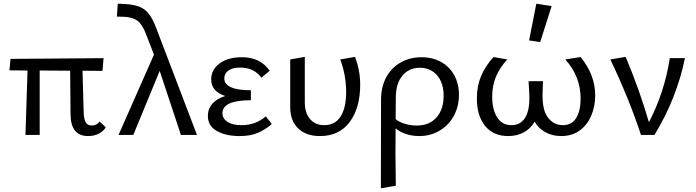

<svg xmlns="http://www.w3.org/2000/svg" viewBox="-20 -731 3768 1040"><path d="M553 -41Q539 -19 514 -6.5Q489 6 457 6Q362 6 362 -115L360 -348L195 -349V0H118L129 -349L31 -350L37 -412L541 -416L535 -347L427 -348L433 -127Q434 -85 444.5 -68Q455 -51 477 -51Q489 -51 500.5 -56.5Q512 -62 519 -73Z M960 0 845 -347 702 0H622L814 -435L769 -551Q750 -600 724 -619Q698 -638 653 -640L613 -641L618 -711L660 -709Q707 -706 736.5 -694Q766 -682 786.5 -655.5Q807 -629 825 -582L1047 0Z M1452 -59Q1416 -28 1376 -11Q1336 6 1278 6Q1203 6 1154.5 -21.5Q1106 -49 1106 -103Q1106 -142 1130.5 -169.5Q1155 -197 1200 -211Q1124 -236 1124 -301Q1124 -354 1169.5 -387.5Q1215 -421 1289 -421Q1340 -421 1376.5 -403.5Q1413 -386 1441 -348L1396 -310Q1356 -365 1280 -365Q1240 -365 1217.5 -349Q1195 -333 1195 -306Q1195 -275 1231 -258.5Q1267 -242 1339 -242V-188Q1185 -188 1185 -118Q1185 -89 1212 -71Q1239 -53 1288 -53Q1365 -53 1420 -101Z M1552 -150V-409L1631 -423V-177Q1631 -119 1659.5 -86Q1688 -53 1736 -53Q1795 -53 1825 -100Q1855 -147 1855 -233Q1855 -323 1823 -409L1903 -423Q1931 -351 1931 -272Q1931 -147 1874.5 -70.5Q1818 6 1713 6Q1638 6 1595 -35.5Q1552 -77 1552 -150Z M2466 -217Q2466 -155 2438.5 -104Q2411 -53 2361.5 -23.5Q2312 6 2251 6Q2213 6 2179.5 -5Q2146 -16 2123 -36L2122 99Q2122 151 2124 275L2043 289Q2044 125 2044 -192Q2044 -261 2072.5 -313Q2101 -365 2151 -393Q2201 -421 2263 -421Q2323 -421 2369 -395.5Q2415 -370 2440.5 -323.5Q2466 -277 2466 -217ZM2383 -212Q2383 -282 2347.5 -323Q2312 -364 2254 -364Q2196 -364 2160.5 -322Q2125 -280 2124 -207L2123 -86Q2143 -69 2174.5 -60Q2206 -51 2237 -51Q2306 -51 2344.5 -95Q2383 -139 2383 -212Z M3204 -215Q3204 -156 3183 -105.5Q3162 -55 3120.5 -24.5Q3079 6 3020 6Q2972 6 2934.5 -14.5Q2897 -35 2876 -72Q2853 -33 2816 -13.5Q2779 6 2733 6Q2652 6 2607.5 -49Q2563 -104 2563 -198Q2563 -264 2585.5 -318Q2608 -372 2653 -422L2728 -409Q2687 -365 2666.5 -316Q2646 -267 2646 -207Q2646 -139 2672.5 -96Q2699 -53 2751 -53Q2800 -53 2825.5 -95Q2851 -137 2847 -223L2843 -291H2921L2919 -227Q2916 -137 2947.5 -95Q2979 -53 3029 -53Q3078 -53 3101.5 -92.5Q3125 -132 3125 -197Q3125 -317 3042 -409L3125 -422Q3204 -325 3204 -215ZM2846 -512 2885 -711 2968 -698 2906 -503Z M3690 -416Q3646 -199 3525 0H3452Q3386 -200 3286 -409L3369 -423Q3446 -239 3495 -69Q3580 -232 3608 -416Z"/></svg>

Font: Ysabeau Medium
Style: Regular
Weight: 500
Designer: Christian Thalmann (Catharsis Fonts)
Version: Version 0.003